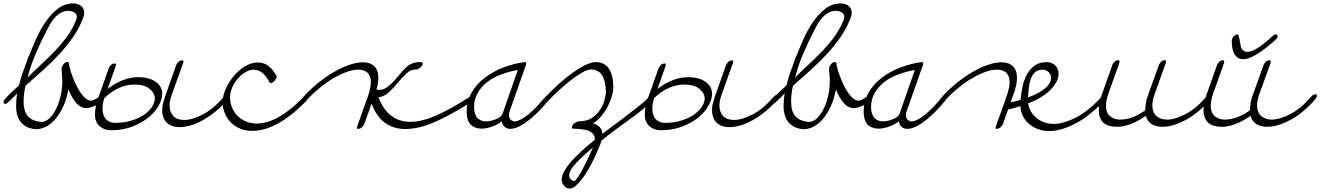

<svg xmlns="http://www.w3.org/2000/svg" viewBox="-45 -732 7716 1122"><path d="M8 -139Q-6 -125 -14 -125Q-19 -125 -22 -129Q-25 -133 -25 -137Q-25 -142 -15.5 -153.5Q-6 -165 7.5 -178.5Q21 -192 37 -206.5Q53 -221 66 -233Q75 -271 88.5 -310Q102 -349 117 -388Q115 -388 126 -409Q141 -448 164 -500.5Q187 -553 218.5 -600Q250 -647 291 -679.5Q332 -712 384 -712Q410 -712 428.5 -697.5Q447 -683 447 -657Q447 -643 441 -628Q419 -569 383 -517Q347 -465 302.5 -416.5Q258 -368 207 -322.5Q156 -277 104 -231Q97 -200 95 -178.5Q93 -157 93 -140Q93 -80 119 -52Q145 -24 193 -20H205Q227 -23 247.5 -44Q268 -65 284 -98Q300 -131 309.5 -172.5Q319 -214 319 -258Q319 -278 317 -296.5Q315 -315 315 -335Q315 -342 325.5 -356Q336 -370 350 -370Q354 -370 358 -363V-364Q358 -347 369.5 -311Q381 -275 399 -237.5Q417 -200 440 -172Q463 -144 487 -144Q494 -144 503 -148Q512 -152 520.5 -157.5Q529 -163 536.5 -167Q544 -171 548 -171Q557 -171 557 -160Q557 -147 545 -136Q533 -125 517 -117Q501 -109 485 -104.5Q469 -100 462 -100Q427 -100 401 -129.5Q375 -159 355 -209Q345 -156 326 -113.5Q307 -71 282 -40.5Q257 -10 227 6.5Q197 23 166 23Q112 20 80.5 -14Q49 -48 49 -114Q49 -130 50.5 -148Q52 -166 56 -186Q44 -174 32 -162.5Q20 -151 8 -139ZM116 -279Q159 -322 201.5 -361Q244 -400 281.5 -440Q319 -480 349.5 -522.5Q380 -565 400 -616Q401 -619 402 -623Q403 -627 404 -632Q404 -649 390.5 -658Q377 -667 357 -669Q288 -669 240 -577Q213 -526 194 -485.5Q175 -445 160.5 -410.5Q146 -376 135.5 -344.5Q125 -313 116 -279Z M590 -332Q594 -343 603.5 -352Q613 -361 626 -361Q633 -361 633 -354Q633 -351 631 -345L584 -212Q624 -244 670.5 -262.5Q717 -281 765 -281Q825 -281 864 -254.5Q903 -228 903 -183Q903 -153 883 -116Q863 -79 824.5 -47Q786 -15 730.5 7Q675 29 605 29Q563 29 536.5 4.5Q510 -20 510 -61Q510 -105 527 -154ZM565 -159Q554 -127 554 -97Q554 -58 573.5 -36Q593 -14 629 -14Q675 -14 716.5 -25.5Q758 -37 789 -56.5Q820 -76 839 -101.5Q858 -127 860 -155Q860 -188 829 -213Q798 -238 742 -238Q693 -238 648 -217Q603 -196 565 -159ZM1261 -164Q1274 -179 1285 -179Q1296 -179 1296 -170Q1296 -164 1286 -151Q1251 -110 1214 -80Q1177 -50 1140 -29.5Q1103 -9 1068.5 1Q1034 11 1004 11Q958 11 930.5 -14.5Q903 -40 903 -89Q902 -107 907.5 -127.5Q913 -148 921 -172L984 -350Q988 -361 997.5 -370Q1007 -379 1020 -379Q1027 -379 1027 -372Q1027 -369 1025 -363L961 -185Q946 -144 946 -116Q946 -78 967.5 -54.5Q989 -31 1031 -31Q1079 -31 1141.5 -64Q1204 -97 1261 -164Z M1571 -288Q1571 -286 1571.5 -285Q1572 -284 1572 -282Q1572 -278 1568.5 -272Q1565 -266 1559.5 -260Q1554 -254 1548 -250Q1542 -246 1537 -246Q1532 -246 1529 -252Q1492 -325 1437 -325Q1415 -325 1390.5 -311Q1366 -297 1346 -274Q1326 -251 1312.5 -221.5Q1299 -192 1299 -161Q1300 -129 1312 -101Q1324 -73 1345 -53Q1366 -33 1394 -21.5Q1422 -10 1455 -10Q1481 -10 1510.5 -17.5Q1540 -25 1573.5 -42.5Q1607 -60 1644 -88.5Q1681 -117 1722 -158Q1734 -170 1744 -170Q1754 -170 1754 -161Q1754 -152 1742 -139Q1655 -51 1577 -9Q1499 33 1429 33Q1390 33 1358 19.5Q1326 6 1303.5 -17Q1281 -40 1268.5 -70.5Q1256 -101 1256 -135Q1256 -171 1274 -212Q1292 -253 1321 -287.5Q1350 -322 1387 -344.5Q1424 -367 1463 -367Q1528 -367 1571 -288Z M1751 -151Q1737 -136 1728 -136Q1723 -136 1720 -139.5Q1717 -143 1717 -147Q1717 -155 1729 -167Q1772 -214 1818.5 -251Q1865 -288 1911 -314Q1957 -340 1999 -354Q2041 -368 2076 -368Q2118 -368 2142 -345Q2166 -322 2166 -276Q2166 -248 2155 -209Q2160 -207 2164 -207Q2168 -207 2173 -207Q2195 -207 2215.5 -221.5Q2236 -236 2255.5 -257Q2275 -278 2293.5 -301Q2312 -324 2330 -340Q2362 -369 2408 -369Q2416 -369 2420.5 -368Q2425 -367 2425 -362Q2425 -353 2420 -346.5Q2415 -340 2409 -335.5Q2403 -331 2397 -328.5Q2391 -326 2389 -326H2384Q2354 -326 2329.5 -302.5Q2305 -279 2280.5 -249.5Q2256 -220 2229 -194Q2202 -168 2167 -163Q2197 -87 2244 -53.5Q2291 -20 2351 -20Q2422 -20 2509.5 -59.5Q2597 -99 2703 -168Q2715 -173 2719 -173Q2727 -173 2727 -163Q2727 -147 2707 -135Q2593 -62 2498 -20Q2403 22 2324 22Q2258 22 2208 -12Q2158 -46 2126 -126L2084 -7Q2079 4 2069 12.5Q2059 21 2047 21Q2041 21 2041 15Q2041 13 2043 5L2106 -172Q2106 -175 2107.5 -177Q2109 -179 2110 -182V-184Q2122 -224 2122 -254Q2122 -288 2103 -306.5Q2084 -325 2049 -325Q2020 -325 1983.5 -312.5Q1947 -300 1908 -277.5Q1869 -255 1828.5 -222.5Q1788 -190 1751 -151Z M3131 -154Q3145 -170 3156 -170Q3167 -170 3167 -161Q3167 -153 3158 -143Q3131 -110 3102 -80.5Q3073 -51 3044 -28.5Q3015 -6 2987.5 7.5Q2960 21 2936 21Q2916 21 2903 8.5Q2890 -4 2888 -23Q2862 -3 2828.5 8.5Q2795 20 2767 20Q2682 16 2682 -78Q2682 -141 2711 -191Q2740 -241 2787.5 -277.5Q2835 -314 2895 -337Q2955 -360 3018 -369H3022Q3030 -369 3030 -361Q3030 -357 3029 -354L2932 -78Q2929 -70 2929 -64Q2929 -40 2941 -31Q2953 -22 2966 -22Q2998 -27 3042.5 -63.5Q3087 -100 3131 -154ZM2890 -63Q2890 -64 2891 -65L2981 -323Q2929 -314 2882.5 -296.5Q2836 -279 2801 -251.5Q2766 -224 2745.5 -187Q2725 -150 2725 -104Q2727 -60 2746 -41.5Q2765 -23 2794 -23Q2813 -23 2829.5 -27.5Q2846 -32 2859 -38Q2872 -44 2880 -51Q2888 -58 2890 -63Z M3737 -155Q3750 -170 3761 -170Q3771 -170 3771 -161Q3771 -145 3739 -116.5Q3707 -88 3660.5 -53.5Q3614 -19 3562 18.5Q3510 56 3470 90Q3466 104 3455.5 129.5Q3445 155 3430.5 186.5Q3416 218 3397.5 250.5Q3379 283 3359.5 309.5Q3340 336 3320.5 353Q3301 370 3283 370Q3272 370 3263.5 364.5Q3255 359 3249 351Q3243 343 3240 334.5Q3237 326 3237 319Q3237 296 3252.5 268Q3268 240 3295 210Q3322 180 3357 148Q3392 116 3431 85V80Q3431 53 3404 37Q3377 21 3307 20Q3297 20 3297 14Q3297 5 3302 -2Q3307 -9 3314 -13.5Q3321 -18 3327.5 -20.5Q3334 -23 3337 -23Q3386 -23 3416.5 -44.5Q3447 -66 3464.5 -94.5Q3482 -123 3488.5 -151Q3495 -179 3496 -193H3495Q3495 -194 3496 -194Q3494 -260 3473.5 -292Q3453 -324 3411 -326H3409Q3390 -326 3361 -310.5Q3332 -295 3297.5 -268.5Q3263 -242 3226 -208.5Q3189 -175 3155 -139Q3142 -125 3133 -125Q3123 -125 3123 -135Q3123 -143 3134 -157Q3175 -200 3218 -239Q3261 -278 3301 -306.5Q3341 -335 3376 -352Q3411 -369 3437 -369Q3487 -369 3513 -331Q3539 -293 3539 -220V-219Q3539 -204 3532.5 -177.5Q3526 -151 3512 -121Q3498 -91 3475.5 -61.5Q3453 -32 3421 -11Q3475 6 3475 51Q3500 30 3526 11.5Q3552 -7 3577 -26Q3631 -68 3675 -101.5Q3719 -135 3737 -155ZM3420 130Q3360 179 3320.5 222Q3281 265 3281 293Q3281 314 3306 326H3307H3308Q3317 326 3331 305Q3345 284 3361 254Q3377 224 3393 190Q3409 156 3420 130Z M3803 -332Q3807 -343 3816.5 -352Q3826 -361 3839 -361Q3846 -361 3846 -354Q3846 -351 3844 -345L3797 -212Q3837 -244 3883.5 -262.5Q3930 -281 3978 -281Q4038 -281 4077 -254.5Q4116 -228 4116 -183Q4116 -153 4096 -116Q4076 -79 4037.5 -47Q3999 -15 3943.5 7Q3888 29 3818 29Q3776 29 3749.5 4.5Q3723 -20 3723 -61Q3723 -105 3740 -154ZM3778 -159Q3767 -127 3767 -97Q3767 -58 3786.5 -36Q3806 -14 3842 -14Q3888 -14 3929.5 -25.5Q3971 -37 4002 -56.5Q4033 -76 4052 -101.5Q4071 -127 4073 -155Q4073 -188 4042 -213Q4011 -238 3955 -238Q3906 -238 3861 -217Q3816 -196 3778 -159ZM4474 -164Q4487 -179 4498 -179Q4509 -179 4509 -170Q4509 -164 4499 -151Q4464 -110 4427 -80Q4390 -50 4353 -29.5Q4316 -9 4281.5 1Q4247 11 4217 11Q4171 11 4143.5 -14.5Q4116 -40 4116 -89Q4115 -107 4120.5 -127.5Q4126 -148 4134 -172L4197 -350Q4201 -361 4210.5 -370Q4220 -379 4233 -379Q4240 -379 4240 -372Q4240 -369 4238 -363L4174 -185Q4159 -144 4159 -116Q4159 -78 4180.5 -54.5Q4202 -31 4244 -31Q4292 -31 4354.5 -64Q4417 -97 4474 -164Z M4493 -139Q4479 -125 4471 -125Q4466 -125 4463 -129Q4460 -133 4460 -137Q4460 -142 4469.5 -153.5Q4479 -165 4492.5 -178.5Q4506 -192 4522 -206.5Q4538 -221 4551 -233Q4560 -271 4573.5 -310Q4587 -349 4602 -388Q4600 -388 4611 -409Q4626 -448 4649 -500.5Q4672 -553 4703.5 -600Q4735 -647 4776 -679.5Q4817 -712 4869 -712Q4895 -712 4913.5 -697.5Q4932 -683 4932 -657Q4932 -643 4926 -628Q4904 -569 4868 -517Q4832 -465 4787.5 -416.5Q4743 -368 4692 -322.5Q4641 -277 4589 -231Q4582 -200 4580 -178.5Q4578 -157 4578 -140Q4578 -80 4604 -52Q4630 -24 4678 -20H4690Q4712 -23 4732.5 -44Q4753 -65 4769 -98Q4785 -131 4794.5 -172.5Q4804 -214 4804 -258Q4804 -278 4802 -296.5Q4800 -315 4800 -335Q4800 -342 4810.5 -356Q4821 -370 4835 -370Q4839 -370 4843 -363V-364Q4843 -347 4854.5 -311Q4866 -275 4884 -237.5Q4902 -200 4925 -172Q4948 -144 4972 -144Q4979 -144 4988 -148Q4997 -152 5005.5 -157.5Q5014 -163 5021.5 -167Q5029 -171 5033 -171Q5042 -171 5042 -160Q5042 -147 5030 -136Q5018 -125 5002 -117Q4986 -109 4970 -104.5Q4954 -100 4947 -100Q4912 -100 4886 -129.5Q4860 -159 4840 -209Q4830 -156 4811 -113.5Q4792 -71 4767 -40.5Q4742 -10 4712 6.5Q4682 23 4651 23Q4597 20 4565.5 -14Q4534 -48 4534 -114Q4534 -130 4535.5 -148Q4537 -166 4541 -186Q4529 -174 4517 -162.5Q4505 -151 4493 -139ZM4601 -279Q4644 -322 4686.5 -361Q4729 -400 4766.5 -440Q4804 -480 4834.5 -522.5Q4865 -565 4885 -616Q4886 -619 4887 -623Q4888 -627 4889 -632Q4889 -649 4875.5 -658Q4862 -667 4842 -669Q4773 -669 4725 -577Q4698 -526 4679 -485.5Q4660 -445 4645.5 -410.5Q4631 -376 4620.5 -344.5Q4610 -313 4601 -279Z M5451 -154Q5465 -170 5476 -170Q5487 -170 5487 -161Q5487 -153 5478 -143Q5451 -110 5422 -80.5Q5393 -51 5364 -28.5Q5335 -6 5307.5 7.5Q5280 21 5256 21Q5236 21 5223 8.5Q5210 -4 5208 -23Q5182 -3 5148.5 8.5Q5115 20 5087 20Q5002 16 5002 -78Q5002 -141 5031 -191Q5060 -241 5107.5 -277.5Q5155 -314 5215 -337Q5275 -360 5338 -369H5342Q5350 -369 5350 -361Q5350 -357 5349 -354L5252 -78Q5249 -70 5249 -64Q5249 -40 5261 -31Q5273 -22 5286 -22Q5318 -27 5362.5 -63.5Q5407 -100 5451 -154ZM5210 -63Q5210 -64 5211 -65L5301 -323Q5249 -314 5202.5 -296.5Q5156 -279 5121 -251.5Q5086 -224 5065.5 -187Q5045 -150 5045 -104Q5047 -60 5066 -41.5Q5085 -23 5114 -23Q5133 -23 5149.5 -27.5Q5166 -32 5179 -38Q5192 -44 5200 -51Q5208 -58 5210 -63Z M5483 -151Q5469 -136 5460 -136Q5455 -136 5452 -139.5Q5449 -143 5449 -147Q5449 -155 5461 -167Q5504 -214 5550.5 -251Q5597 -288 5643 -314Q5689 -340 5731 -354Q5773 -368 5808 -368Q5850 -368 5874 -345Q5898 -322 5898 -277Q5898 -238 5879 -185L5861 -134Q5876 -137 5891 -140.5Q5906 -144 5919 -149Q5922 -186 5930.5 -225.5Q5939 -265 5956 -296.5Q5973 -328 6001 -348.5Q6029 -369 6073 -369Q6102 -369 6121.5 -349.5Q6141 -330 6141 -302Q6141 -255 6094 -207.5Q6047 -160 5963 -128Q5967 -101 5980.5 -79Q5994 -57 6014 -41Q6034 -25 6059 -16.5Q6084 -8 6112 -8Q6166 -8 6235.5 -41.5Q6305 -75 6384 -157Q6397 -170 6406 -170Q6417 -170 6417 -159Q6417 -151 6404 -138Q6310 -44 6229.5 -5Q6149 34 6087 34Q6051 34 6020.5 22.5Q5990 11 5967.5 -8.5Q5945 -28 5932 -55Q5919 -82 5918 -112Q5898 -105 5880.5 -100.5Q5863 -96 5846 -92L5816 -7Q5811 4 5801 12.5Q5791 21 5779 21Q5773 21 5773 15Q5773 13 5775 5L5814 -103L5838 -172Q5855 -220 5855 -252Q5855 -287 5836 -306Q5817 -325 5781 -325Q5752 -325 5715.5 -312.5Q5679 -300 5640 -277.5Q5601 -255 5560.5 -222.5Q5520 -190 5483 -151ZM5962 -162Q6026 -186 6061.5 -215Q6097 -244 6097 -277Q6097 -298 6082 -311.5Q6067 -325 6047 -325Q6019 -325 6003 -309.5Q5987 -294 5978.5 -270Q5970 -246 5967 -217.5Q5964 -189 5962 -162Z M7004 -166Q7017 -181 7028 -181Q7039 -181 7039 -171Q7039 -165 7029 -152Q6959 -71 6883.5 -31Q6808 9 6748 9Q6709 9 6684 -7.5Q6659 -24 6651 -55Q6606 -24 6563.5 -7.5Q6521 9 6481 9Q6460 9 6440.5 4Q6421 -1 6407 -12Q6393 -23 6384.5 -42Q6376 -61 6376 -88Q6376 -106 6379.5 -127.5Q6383 -149 6392 -174L6455 -352Q6459 -362 6468 -371Q6477 -380 6489 -380Q6497 -380 6497 -372Q6497 -367 6496 -364L6433 -187Q6418 -145 6418 -114Q6418 -74 6441.5 -53.5Q6465 -33 6500 -33Q6571 -33 6647 -87Q6648 -104 6650.5 -125.5Q6653 -147 6663 -174L6727 -352Q6731 -362 6740 -371Q6749 -380 6761 -380Q6769 -380 6769 -372Q6769 -367 6768 -364L6704 -187Q6689 -148 6689 -118Q6689 -74 6713.5 -53.5Q6738 -33 6774 -33Q6822 -33 6884.5 -66Q6947 -99 7004 -166Z M7616 -166Q7629 -181 7640 -181Q7651 -181 7651 -171Q7651 -165 7641 -152Q7571 -71 7495.5 -31Q7420 9 7360 9Q7321 9 7296 -7.5Q7271 -24 7263 -55Q7218 -24 7175.5 -7.5Q7133 9 7093 9Q7072 9 7052.5 4Q7033 -1 7019 -12Q7005 -23 6996.5 -42Q6988 -61 6988 -88Q6988 -106 6991.5 -127.5Q6995 -149 7004 -174L7067 -352Q7071 -362 7080 -371Q7089 -380 7101 -380Q7109 -380 7109 -372Q7109 -367 7108 -364L7045 -187Q7030 -145 7030 -114Q7030 -74 7053.5 -53.5Q7077 -33 7112 -33Q7183 -33 7259 -87Q7260 -104 7262.5 -125.5Q7265 -147 7275 -174L7339 -352Q7343 -362 7352 -371Q7361 -380 7373 -380Q7381 -380 7381 -372Q7381 -367 7380 -364L7316 -187Q7301 -148 7301 -118Q7301 -74 7325.5 -53.5Q7350 -33 7386 -33Q7434 -33 7496.5 -66Q7559 -99 7616 -166ZM7153 -495Q7153 -498 7155 -504Q7157 -510 7161.5 -516Q7166 -522 7173 -526.5Q7180 -531 7189 -531Q7191 -531 7194 -520.5Q7197 -510 7199.5 -497Q7202 -484 7204 -471.5Q7206 -459 7208 -456Q7217 -429 7246 -429Q7269 -429 7305.5 -452Q7342 -475 7390 -520Q7403 -531 7410 -531Q7421 -531 7421 -520Q7421 -510 7406 -497Q7282 -386 7220 -386Q7188 -386 7170.5 -413Q7153 -440 7153 -495Z"/></svg>

Font: Discipuli Britannica
Style: Regular
Weight: 400
Designer: Peter Wiegel
Foundry: Peter Wiegel
Version: Version 0.001 2009